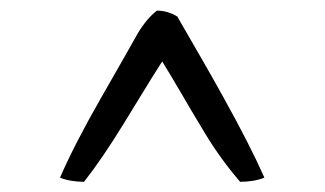

<svg xmlns="http://www.w3.org/2000/svg" viewBox="-20 -700 622 367"><path d="M485.4 -360.4Q465.3 -352.5 439 -352.5Q401.9 -395.5 372.1 -444.8Q342.3 -494.1 325 -524.2Q307.6 -554.2 290 -582.5Q271.5 -553.7 253.7 -524.4Q235.8 -495.1 217.8 -465.8Q175.3 -396.5 140.6 -352.5Q114.7 -352.5 94.7 -360.4Q122.1 -423.8 173.6 -513.7Q225.1 -603.5 237.3 -625.5Q256.3 -661.1 279.8 -679.7Q300.3 -679.7 318.8 -668.5Q339.4 -632.8 361.8 -594Q384.3 -555.2 406.2 -515.6Q458 -422.4 485.4 -360.4Z"/></svg>

Font: RadleyRegular
Style: Regular
Weight: 400
Designer: vernon adams
Foundry: vernon adams
Version: Version 1.000;PS 001.001;hotconv 1.0.56